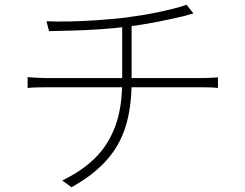

<svg xmlns="http://www.w3.org/2000/svg" viewBox="-20 -767 1040 814"><path d="M177 -677Q214 -675 272 -676Q330 -677 393 -681.5Q456 -686 509 -692Q540 -696 578 -702Q616 -708 653.5 -716Q691 -724 722 -732Q753 -740 771 -747L800 -710Q791 -708 781 -705Q771 -702 761 -699Q733 -693 693 -684Q653 -675 607 -667Q561 -659 520 -654Q464 -647 405 -643Q346 -639 289.5 -637.5Q233 -636 188 -635ZM244 -2Q326 -41 382.5 -96.5Q439 -152 468.5 -231.5Q498 -311 498 -422Q498 -422 498 -455Q498 -488 498 -543Q498 -598 498 -665L538 -672Q538 -651 538 -619Q538 -587 538 -553Q538 -519 538 -489Q538 -459 538 -440.5Q538 -422 538 -422Q538 -311 512 -229Q486 -147 429.5 -85Q373 -23 283 27ZM97 -440Q111 -439 135 -437.5Q159 -436 181 -436Q195 -436 234 -436Q273 -436 328.5 -436Q384 -436 447 -436Q510 -436 573 -436Q636 -436 690.5 -436Q745 -436 783 -436Q821 -436 833 -436Q844 -436 856.5 -436.5Q869 -437 881 -437.5Q893 -438 904 -439V-394Q890 -396 871 -396.5Q852 -397 834 -397Q822 -397 784 -397Q746 -397 691.5 -397Q637 -397 574 -397Q511 -397 448 -397Q385 -397 329.5 -397Q274 -397 235.5 -397Q197 -397 183 -397Q158 -397 136 -396.5Q114 -396 97 -394Z"/></svg>

Font: Noto Sans TC ExtraLight
Style: Regular
Weight: 250
Designer: Ryoko NISHIZUKA  (kana, bopomofo & ideographs); Paul D. Hunt (Latin, Greek & Cyrillic); Sandoll Communications , Soo-you
Foundry: Adobe
Version: Version 2.004-H2;hotconv 1.0.118;makeotfexe 2.5.65603